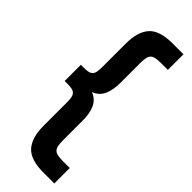

<svg xmlns="http://www.w3.org/2000/svg" viewBox="-283 -733 905 905"><g transform="rotate(45 169.5 -280.5)"><path d="M15 -334H35Q52 -334 63.5 -336.5Q75 -339 82 -346Q89 -353 91.5 -366Q94 -379 94 -400V-554Q94 -633 128.5 -672Q163 -711 249 -711H322V-607H279Q257 -607 243 -604.5Q229 -602 221 -594.5Q213 -587 210 -573Q207 -559 207 -536V-404Q207 -356 192 -324.5Q177 -293 143 -280Q177 -267 192 -235.5Q207 -204 207 -156V-24Q207 -1 210 13Q213 27 221 34.5Q229 42 243 44.5Q257 47 279 47H322V150H249Q163 150 128.5 111Q94 72 94 -7V-160Q94 -181 91.5 -194Q89 -207 82 -214Q75 -221 63.5 -223.5Q52 -226 35 -226H15Z"/></g></svg>

Font: CyStack Display SemiBold
Style: Regular
Weight: 600
Designer: Weizhong Zhang
Foundry: 本地遙控
Version: Version 1.000;Glyphs 3.1.2 (3151)